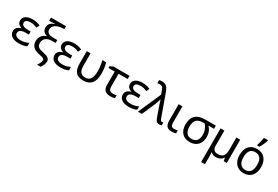

<svg xmlns="http://www.w3.org/2000/svg" viewBox="97 -2200 5558 3835"><g transform="rotate(30 2875.5 -282.5)"><path d="M355 -314.9V-243.2H282.2Q130.9 -243.2 130.9 -150.9Q130.9 -107.4 167 -84.7Q203.1 -62 272.9 -62Q314.5 -62 356.2 -71.5Q397.9 -81.1 446.8 -104V-26.9Q378.9 9.8 268.1 9.8Q160.6 9.8 101.8 -32Q43 -73.7 43 -146Q43 -194.3 70.6 -226.3Q98.1 -258.3 162.1 -276.9V-282.2Q113.8 -295.9 87.9 -327.1Q62 -358.4 62 -403.8Q62 -469.7 118.4 -507.8Q174.8 -545.9 268.1 -545.9Q322.3 -545.9 364.5 -536.9Q406.7 -527.8 449.2 -507.8L416 -438Q367.7 -459.5 335.4 -466.3Q303.2 -473.1 267.1 -473.1Q146 -473.1 146 -397Q146 -314.9 298.8 -314.9Z M537.1 -206.1Q537.1 -272.9 575 -323.7Q612.8 -374.5 676.8 -395V-400.9Q570.8 -431.2 570.8 -537.1Q570.8 -593.3 605 -631.6Q639.2 -669.9 718.8 -692.9Q648.4 -687 598.1 -687H567.9V-759.8H914.1V-691.9H887.7Q824.2 -691.9 770.5 -672.9Q716.8 -653.8 686.3 -619.1Q655.8 -584.5 655.8 -539.1Q655.8 -484.4 695.3 -458.7Q734.9 -433.1 818.8 -433.1H901.9V-366.2H815.9Q731 -366.2 679.9 -324.7Q628.9 -283.2 628.9 -212.9Q628.9 -174.8 641.1 -151.1Q653.3 -127.4 675.8 -113Q698.2 -98.6 730.5 -90.1Q762.7 -81.5 802.7 -73.2Q875.5 -57.1 907.7 -30.3Q939.9 -3.4 939.9 40Q939.9 107.4 879.9 194.8H796.9Q823.7 158.7 839.8 122.6Q856 86.4 856 62Q856 35.6 826.9 21.2Q797.9 6.8 733.9 -4.9Q636.2 -21.5 586.7 -70.6Q537.1 -119.6 537.1 -206.1Z M1314.9 -314.9V-243.2H1242.2Q1090.8 -243.2 1090.8 -150.9Q1090.8 -107.4 1127 -84.7Q1163.1 -62 1232.9 -62Q1274.4 -62 1316.2 -71.5Q1357.9 -81.1 1406.7 -104V-26.9Q1338.9 9.8 1228 9.8Q1120.6 9.8 1061.8 -32Q1002.9 -73.7 1002.9 -146Q1002.9 -194.3 1030.5 -226.3Q1058.1 -258.3 1122.1 -276.9V-282.2Q1073.7 -295.9 1047.9 -327.1Q1022 -358.4 1022 -403.8Q1022 -469.7 1078.4 -507.8Q1134.8 -545.9 1228 -545.9Q1282.2 -545.9 1324.5 -536.9Q1366.7 -527.8 1409.2 -507.8L1376 -438Q1327.6 -459.5 1295.4 -466.3Q1263.2 -473.1 1227.1 -473.1Q1106 -473.1 1106 -397Q1106 -314.9 1258.8 -314.9Z M1750 9.8Q1635.7 9.8 1578.9 -51.5Q1522 -112.8 1522 -243.2V-536.1H1609.9V-246.1Q1609.9 -62 1756.8 -62Q1836.4 -62 1874.8 -119.1Q1913.1 -176.3 1913.1 -295.9Q1913.1 -358.4 1906.5 -409.4Q1899.9 -460.4 1881.8 -536.1H1969.7Q1988.8 -463.4 1995.4 -408Q2002 -352.5 2002 -292Q2002 -136.7 1938.2 -63.5Q1874.5 9.8 1750 9.8Z M2507.8 -536.1V-461.9H2298.8V-164.1Q2298.8 -60.1 2394.5 -60.1Q2445.3 -60.1 2479.5 -70.8V-4.9Q2460.4 2.4 2432.9 6.8Q2405.3 11.2 2381.8 11.2Q2292.5 11.2 2251 -30.5Q2209.5 -72.3 2209.5 -154.8V-461.9H2065.4V-501L2138.7 -536.1Z M2889.6 -314.9V-243.2H2816.9Q2665.5 -243.2 2665.5 -150.9Q2665.5 -107.4 2701.7 -84.7Q2737.8 -62 2807.6 -62Q2849.1 -62 2890.9 -71.5Q2932.6 -81.1 2981.4 -104V-26.9Q2913.6 9.8 2802.7 9.8Q2695.3 9.8 2636.5 -32Q2577.6 -73.7 2577.6 -146Q2577.6 -194.3 2605.2 -226.3Q2632.8 -258.3 2696.8 -276.9V-282.2Q2648.4 -295.9 2622.6 -327.1Q2596.7 -358.4 2596.7 -403.8Q2596.7 -469.7 2653.1 -507.8Q2709.5 -545.9 2802.7 -545.9Q2856.9 -545.9 2899.2 -536.9Q2941.4 -527.8 2983.9 -507.8L2950.7 -438Q2902.3 -459.5 2870.1 -466.3Q2837.9 -473.1 2801.8 -473.1Q2680.7 -473.1 2680.7 -397Q2680.7 -314.9 2833.5 -314.9Z M3011.7 0 3242.7 -525.9 3215.8 -601.1Q3199.2 -644.5 3187.3 -660.6Q3175.3 -676.8 3158.9 -684.8Q3142.6 -692.9 3118.7 -692.9Q3088.4 -692.9 3062.5 -687V-757.8Q3095.7 -766.1 3128.4 -766.1Q3174.3 -766.1 3204.6 -751.5Q3234.9 -736.8 3257.1 -705.3Q3279.3 -673.8 3306.6 -598.1L3479.5 -116.2Q3489.3 -88.4 3500.7 -75.2Q3512.2 -62 3529.8 -62Q3541.5 -62 3559.6 -66.9V-2Q3535.2 9.8 3502.4 9.8Q3466.3 9.8 3444.3 -8.3Q3422.4 -26.4 3406.7 -70.8L3333.5 -275.9Q3292 -394.5 3283.7 -435.1H3279.8Q3263.7 -373.5 3224.6 -280.8L3102.5 0Z M3728.5 -536.1V-158.2Q3728.5 -109.9 3746.6 -85.9Q3764.6 -62 3805.7 -62Q3827.1 -62 3851.1 -65.7Q3875 -69.3 3887.7 -73.2V-5.9Q3874.5 0 3847.2 4.9Q3819.8 9.8 3793.5 9.8Q3713.4 9.8 3677.5 -31.7Q3641.6 -73.2 3641.6 -157.2V-536.1Z M4455.6 -246.1Q4455.6 -169.9 4425.5 -111.6Q4395.5 -53.2 4339.1 -21.7Q4282.7 9.8 4206.5 9.8Q4090.8 9.8 4025.9 -60.8Q3960.9 -131.3 3960.9 -255.9Q3960.9 -536.1 4252 -536.1H4498.5V-462.9H4368.7Q4455.6 -381.3 4455.6 -246.1ZM4051.8 -255.9Q4051.8 -161.6 4092 -112.3Q4132.3 -63 4209 -63Q4284.7 -63 4325.2 -109.9Q4365.7 -156.7 4365.7 -244.1Q4365.7 -371.6 4282.7 -462.9H4252Q4145.5 -462.9 4098.6 -413.3Q4051.8 -363.8 4051.8 -255.9Z M4695.8 -189.9Q4695.8 -63 4815.9 -63Q4898.4 -63 4935.8 -108.6Q4973.1 -154.3 4973.1 -256.8V-536.1H5061V0H4989.7L4976.1 -71.8H4971.2Q4918 9.8 4810.1 9.8Q4738.8 9.8 4694.8 -35.2H4690.9Q4695.8 1 4695.8 84V240.2H4607.9V-536.1H4695.8Z M5696.8 -269Q5696.8 -137.7 5630.4 -64Q5564 9.8 5446.8 9.8Q5374 9.8 5317.9 -24.2Q5261.7 -58.1 5231.4 -121.6Q5201.2 -185.1 5201.2 -269Q5201.2 -399.9 5266.6 -472.9Q5332 -545.9 5450.2 -545.9Q5563.5 -545.9 5630.1 -471.4Q5696.8 -397 5696.8 -269ZM5292 -269Q5292 -168 5331.8 -115.5Q5371.6 -63 5449.2 -63Q5525.9 -63 5565.9 -115.5Q5606 -168 5606 -269Q5606 -370.1 5565.7 -421.1Q5525.4 -472.2 5447.8 -472.2Q5292 -472.2 5292 -269ZM5409.2 -620.1Q5423.3 -656.7 5436.3 -713.1Q5449.2 -769.5 5454.1 -805.2H5547.9V-793.9Q5540.5 -763.2 5514.9 -706.1Q5489.3 -648.9 5461.9 -606H5409.2Z"/></g></svg>

Font: NotoPenekeko
Style: Regular
Weight: 400
Designer: Monotype Design team
Foundry: Monotype Imaging Inc.
Version: Version 1.04